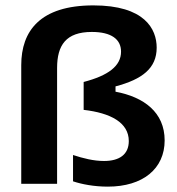

<svg xmlns="http://www.w3.org/2000/svg" viewBox="-20 -692 665 723"><path d="M195 0V-435.8C195 -521.7 228.3 -571.7 325.8 -571.7C399.2 -571.7 435.8 -544.2 435.8 -497.5C435.8 -443.3 387.5 -407.5 295 -383.3V-278.3C395.8 -266.7 465 -230.8 465 -160.8C465 -110 429.2 -85.8 371.7 -85.8C332.5 -85.8 293.3 -95.8 255 -108.3V-9.2C287.5 1.7 334.2 10.8 385.8 10.8C518.3 10.8 600 -56.7 600 -163.3C600 -269.2 521.7 -326.7 415 -346.7V-366.7C515.8 -393.3 570 -435 570 -512.5C570 -583.3 524.2 -671.7 331.7 -671.7C130.8 -671.7 60 -575 60 -446.7V0Z"/></svg>

Font: Familjen Grotesk
Style: Bold
Weight: 700
Designer: Anders Wikstroem, Jonas Baeckman, Matilda Gysing, Kristian Moeller
Foundry: Familjen STHLM AB
Version: Version 2.000